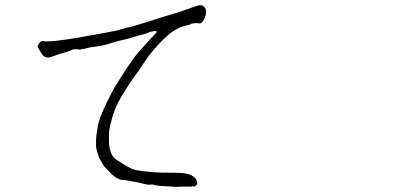

<svg xmlns="http://www.w3.org/2000/svg" viewBox="-20 -705 1540 739"><path d="M540 -534.2Q544.9 -540 571.3 -568.4Q581.1 -578.1 582 -579.1Q584 -584 581.1 -585Q576.2 -586.9 566.4 -584Q554.7 -582 543 -576.2Q478.5 -558.6 474.6 -556.6Q419.9 -543.9 407.2 -539.1Q383.8 -530.3 353.5 -526.4Q322.3 -522.5 313.5 -519.5Q305.7 -516.6 300.8 -516.6Q294.9 -517.6 291 -514.6Q289.1 -512.7 287.1 -513.7Q283.2 -515.6 274.4 -515.6Q263.7 -516.6 253.9 -511.7Q246.1 -507.8 239.3 -505.9Q202.1 -496.1 194.3 -492.2Q170.9 -482.4 164.1 -483.4Q148.4 -484.4 140.6 -498Q123 -525.4 125 -527.3Q128.9 -536.1 132.8 -541Q139.6 -547.9 142.6 -546.9Q172.9 -541 293.9 -562.5L391.6 -580.1Q421.9 -585.9 437.5 -589.8Q460 -596.7 490.2 -603.5Q494.1 -604.5 554.7 -623Q598.6 -636.7 616.2 -642.6L670.9 -659.2Q689.5 -665 696.3 -668Q736.3 -682.6 746.1 -684.6Q755.9 -685.5 759.8 -683.6Q764.6 -681.6 769 -674.3Q773.4 -667 773.4 -662.1Q773.4 -645.5 765.6 -630.9Q756.8 -612.3 743.7 -615.2Q730.5 -618.2 709 -611.3H710Q710 -611.3 709 -611.3Q715.8 -611.3 715.8 -611.3Q697.3 -607.4 681.6 -602.5Q657.2 -593.8 636.7 -578.1Q621.1 -565.4 606.4 -550.8Q563.5 -507.8 539.1 -470.7Q514.6 -432.6 487.3 -396.5Q481.4 -387.7 460.9 -355.5Q427.7 -304.7 415 -262.7Q409.2 -243.2 404.3 -223.6Q399.4 -202.1 399.4 -182.6Q398.4 -149.4 402.3 -132.8Q409.2 -102.5 426.8 -90.8Q482.4 -54.7 500 -50.8Q524.4 -45.9 572.3 -42Q596.7 -40 656.2 -40Q696.3 -40 714.8 -31.2Q733.4 -21.5 736.3 -11.7Q740.2 1 739.3 2.9Q731.4 12.7 729.5 12.7Q720.7 11.7 717.8 12.7Q715.8 13.7 698.2 13.2Q680.7 12.7 669.9 13.7Q659.2 14.6 650.4 13.7Q641.6 12.7 615.2 11.7Q589.8 10.7 578.1 7.8Q566.4 3.9 557.6 5.9Q549.8 6.8 534.2 2.9Q517.6 -2 504.9 -3.9Q493.2 -5.9 472.7 -9.8Q452.1 -13.7 447.3 -12.7Q444.3 -12.7 428.7 -20.5Q412.1 -30.3 397.5 -47.9Q395.5 -49.8 385.7 -59.6Q378.9 -65.4 372.1 -79.1Q364.3 -93.8 361.3 -97.7L358.4 -107.4Q352.5 -122.1 350.6 -133.8Q347.7 -154.3 351.6 -187.5Q356.4 -221.7 359.4 -232.4Q368.2 -264.6 391.6 -311.5Q414.1 -357.4 421.9 -370.1Q432.6 -387.7 443.4 -404.3Q462.9 -435.5 476.6 -455.1Q500 -489.3 507.8 -498Q523.4 -515.6 540 -534.2Z"/></svg>

Font: ToneOZ-Zhuyin-Tsuipita-TC
Style: Regular
Weight: 400
Designer: ÂÆ£ÂøóÂáåJeffrey Xuan(jeffreyx@gmail.com, ToneOZ.com) ÈòøÂù§(cjkFonts)
Foundry: ToneOZ
Version: Version 0.240710